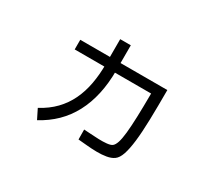

<svg xmlns="http://www.w3.org/2000/svg" viewBox="-123 -854 1246 1118"><g transform="rotate(30 500.0 -294.5)"><path d="M482.7 7.2 482.2 -59.4Q497.8 -58.8 525.1 -56.7Q552.5 -54.6 582.2 -53.6Q611.9 -52.6 636.9 -55.1Q661.9 -57.7 672.6 -65.7Q684.6 -74.8 692.8 -99.6Q700.9 -124.4 705.5 -168.3Q710.1 -212.1 712.4 -278.2Q714.7 -344.4 715.1 -435.8H201.3V-500.6H786.8Q786.8 -386.5 784.6 -300.5Q782.4 -214.6 775.3 -154.5Q768.2 -94.4 755.8 -58.2Q743.4 -21.9 722.9 -7.4Q703.6 6.4 673.6 11.5Q643.6 16.6 609.4 16.1Q575.2 15.6 542.1 12.4Q508.9 9.2 482.7 7.2ZM217.4 30.8 185.4 -33.5Q244.9 -65.3 286 -107.9Q327.1 -150.5 352.5 -203.5Q377.9 -256.5 389.4 -319.1Q400.9 -381.8 400.9 -452V-620H472.2V-452Q472.2 -364.9 455.9 -291.1Q439.6 -217.2 407.5 -156.8Q375.4 -96.3 327.7 -49.5Q280.1 -2.8 217.4 30.8Z"/></g></svg>

Font: Murecho Thin
Style: Regular
Weight: 100
Designer: Neil Summerour
Foundry: Positype
Version: Version 1.010